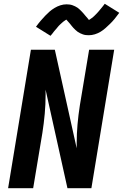

<svg xmlns="http://www.w3.org/2000/svg" viewBox="-20 -999 653 1019"><path d="M23 0 144 -735H271L387 -212V-239Q387 -289 391.5 -339.5Q396 -390 404 -441L453 -735H586L465 0H338L222 -523V-496Q222 -446 217.5 -395.5Q213 -345 205 -294L156 0ZM248 -809 171 -857Q184 -875 196.5 -889.5Q209 -904 220.5 -916Q232 -928 243.5 -938Q255 -948 270 -957Q285 -966 301 -971Q317 -976 333 -976Q341 -976 349 -975Q357 -974 364 -971.5Q371 -969 378.5 -965.5Q386 -962 391.5 -958Q397 -954 403.5 -948Q410 -942 415 -936.5Q420 -931 424 -926.5Q428 -922 434 -914.5Q440 -907 444.5 -902.5Q449 -898 452 -893Q455 -895 459 -897.5Q463 -900 467.5 -903.5Q472 -907 475 -909.5Q478 -912 480.5 -914.5Q483 -917 486 -920Q489 -923 492 -926Q495 -929 498.5 -933Q502 -937 505.5 -941Q509 -945 512.5 -949.5Q516 -954 520 -958.5Q524 -963 528 -968.5Q532 -974 536 -979L613 -931Q600 -913 588 -898.5Q576 -884 564 -872.5Q552 -861 540.5 -850.5Q529 -840 514.5 -831Q500 -822 483.5 -817Q467 -812 451 -812Q443 -812 435 -813Q427 -814 420 -816.5Q413 -819 405.5 -822.5Q398 -826 392.5 -830Q387 -834 380.5 -840Q374 -846 369 -851.5Q364 -857 360.5 -861.5Q357 -866 351 -873.5Q345 -881 339.5 -886.5Q334 -892 332 -895Q329 -893 325 -890.5Q321 -888 316.5 -884.5Q312 -881 309.5 -878.5Q307 -876 304 -873.5Q301 -871 298 -868Q295 -865 292 -862Q289 -859 286 -855Q283 -851 279.5 -847Q276 -843 272 -838.5Q268 -834 264.5 -829.5Q261 -825 257 -819.5Q253 -814 248 -809Z"/></svg>

Font: Iosevka SS04 XBd Ex
Style: Italic
Weight: 800
Width: 7
Italic angle: -9°
Monospace: yes
Designer: Belleve Invis
Foundry: Belleve Invis
Version: Version 19.0.0; ttfautohint (v1.8.4)